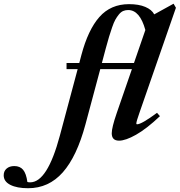

<svg xmlns="http://www.w3.org/2000/svg" viewBox="-291 -748 970 1037"><path d="M-139.2 268.6Q-199.2 268.6 -235.1 250.5Q-271 232.4 -271 198.7Q-271 176.3 -255.4 162.6Q-239.7 148.9 -213.9 148.9Q-183.1 148.9 -166.3 168.9Q-149.4 189 -143.1 234.9Q-136.7 236.8 -127.9 236.8Q-35.2 236.8 32.2 -15.1L128.4 -374.5H68.4V-407.7H137.2L148.4 -450.2Q184.6 -586.9 245.8 -656.2Q307.1 -725.6 405.8 -725.6Q458.5 -725.6 493.7 -710.7Q528.8 -695.8 542 -670.4L646.5 -728L659.2 -706.1L462.4 -139.6Q445.3 -91.8 445.3 -80.6Q445.3 -76.7 449.2 -76.7Q473.6 -76.7 557.1 -138.7L572.8 -120.6Q500.5 -52.2 443.8 -20.3Q387.2 11.7 352.1 11.7Q312.5 11.7 312.5 -28.3Q312.5 -59.1 339.4 -137.2L421.4 -374.5H250.5L170.4 -75.7Q124 97.2 48.1 182.9Q-27.8 268.6 -139.2 268.6ZM279.8 -484.9 259.3 -407.7H432.6L494.1 -585.9Q464.4 -693.8 401.4 -693.8Q386.2 -693.8 374 -688.5Q361.8 -683.1 351.1 -669.9Q340.3 -656.7 332 -641.8Q323.7 -627 314.5 -600.1Q305.2 -573.2 297.9 -549.1Q290.5 -524.9 279.8 -484.9Z"/></svg>

Font: Elstob 18pt ExtraBold
Style: Italic
Weight: 800
Italic angle: -20°
Designer: Peter S. Baker
Version: Version 1.015